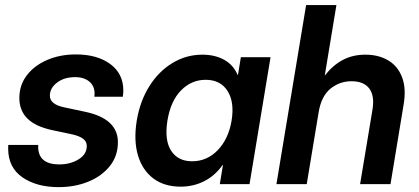

<svg xmlns="http://www.w3.org/2000/svg" viewBox="-20 -748 1704 780"><path d="M218.3 12.2Q128.4 12.2 70.8 -27.8Q13.2 -67.9 13.2 -144.5Q13.2 -147.9 13.2 -151.6Q13.2 -155.3 13.7 -159.2H135.3Q130.9 -80.1 221.2 -80.1Q265.6 -80.1 299.1 -100.6Q332.5 -121.1 332.5 -154.8Q332.5 -173.3 317.6 -184.3Q302.7 -195.3 275.4 -201.7L190.4 -219.7Q58.6 -248 58.6 -349.6Q58.6 -402.8 89.4 -442.6Q120.1 -482.4 172.1 -504.6Q224.1 -526.9 288.1 -526.9Q375 -526.9 428 -487.8Q481 -448.7 481 -380.4Q481 -370.1 479 -355H363.3Q368.2 -392.6 346.2 -413.6Q324.2 -434.6 285.2 -434.6Q240.7 -434.6 211.7 -412.4Q182.6 -390.1 182.6 -359.4Q182.6 -324.7 238.3 -312.5L327.6 -293.5Q459 -265.1 459 -170.4Q459 -114.7 426.5 -73.7Q394 -32.7 339.4 -10.3Q284.7 12.2 218.3 12.2Z M714.4 10.3Q647 10.3 602.5 -23.4Q558.1 -57.1 540.3 -117.4Q522.5 -177.7 535.6 -258.3Q548.8 -337.4 586.7 -397.7Q624.5 -458 680.4 -491.9Q736.3 -525.9 802.2 -525.9Q852.5 -525.9 890.1 -505.4Q927.7 -484.9 945.3 -443.8H946.8L958.5 -515.6H1079.1L993.7 0H873L885.7 -77.6H884.3Q853 -33.7 809.1 -11.7Q765.1 10.3 714.4 10.3ZM760.3 -92.8Q820.8 -92.8 864.5 -137.9Q908.2 -183.1 920.9 -258.3Q933.1 -333.5 904.3 -378.7Q875.5 -423.8 815.4 -423.8Q757.8 -423.8 715.6 -380.9Q673.3 -337.9 660.2 -258.3Q647.5 -178.2 675.3 -135.5Q703.1 -92.8 760.3 -92.8Z M1274.4 -291.5 1226.1 0H1103L1223.6 -727.5H1346.7L1299.3 -440.9Q1331.5 -482.4 1372.1 -504.2Q1412.6 -525.9 1464.4 -525.9Q1518.1 -525.9 1557.1 -502.7Q1596.2 -479.5 1613.5 -433.8Q1630.9 -388.2 1619.6 -322.3L1566.4 0H1442.9L1493.2 -302.7Q1502.4 -359.4 1480 -388.7Q1457.5 -418 1408.2 -418Q1359.9 -418 1322.5 -387.7Q1285.2 -357.4 1274.4 -291.5Z"/></svg>

Font: Inter Display SemiBold
Style: Italic
Weight: 600
Italic angle: -9.39999°
Designer: Rasmus Andersson
Foundry: rsms
Version: Version 4.000;git-a52131595